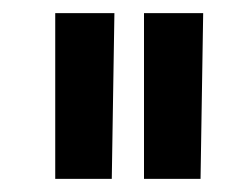

<svg xmlns="http://www.w3.org/2000/svg" viewBox="-20 -750 383 292"><path d="M154 -730Q153 -667 152 -604.5Q151 -542 150 -478H64V-730ZM289 -730Q288 -667 287 -604.5Q286 -542 285 -478H199V-730Z"/></svg>

Font: Reem Kufi
Style: Regular
Weight: 400
Designer: Khaled Hosny
Version: Version 1.6